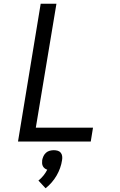

<svg xmlns="http://www.w3.org/2000/svg" viewBox="-20 -755 640 1024"><path d="M76 0 197 -735H281L171 -74H476L464 0ZM223 249 185 208Q200 196 212 181Q224 166 232 150Q225 148 218.5 143Q212 138 208.5 131Q205 124 204.5 115.5Q204 107 205 99Q207 88 212 77.5Q217 67 225.5 59.5Q234 52 245 49Q256 46 267 46Q278 46 288 49Q298 52 304 59.5Q310 67 311.5 77.5Q313 88 311 99Q308 120 300.5 141Q293 162 282 181Q271 200 256 217.5Q241 235 223 249Z"/></svg>

Font: Iosevka Curly Extended
Style: Italic
Weight: 400
Width: 7
Italic angle: -9°
Monospace: yes
Designer: Belleve Invis
Foundry: Belleve Invis
Version: Version 11.1.0; ttfautohint (v1.8.3)